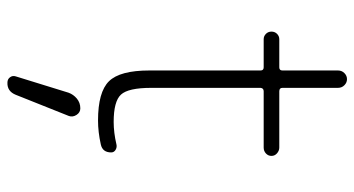

<svg xmlns="http://www.w3.org/2000/svg" viewBox="-248 -483 995 540"><g transform="rotate(90 250.0 -212.5)"><path d="M240.2 92.8Q245.1 79.1 256.8 69.3Q268.6 59.6 284.2 59.6Q295.9 59.6 302.7 70.3Q309.6 81.1 305.7 91.8L246.1 241.2Q236.3 265.6 211.9 264.6Q202.1 264.6 196.8 257.3Q191.4 250 194.3 241.2ZM89.8 -456.1Q81.1 -456.1 74.7 -462.4Q68.4 -468.8 68.4 -478Q68.4 -487.3 74.7 -493.7Q81.1 -500 89.8 -500H168.9Q177.7 -500 177.7 -508.8V-665Q177.7 -675.8 185.1 -683.1Q192.4 -690.4 202.1 -690.4Q211.9 -690.4 219.2 -683.1Q226.6 -675.8 226.6 -665V-508.8Q226.6 -500 236.3 -500H394.5Q403.3 -500 410.6 -493.7Q418 -487.3 418 -478Q418 -468.8 411.1 -462.4Q404.3 -456.1 394.5 -456.1H236.3Q227.5 -456.1 226.6 -447.3V-139.6Q226.6 -75.2 245.6 -54.7Q264.6 -34.2 322.3 -34.2Q352.5 -34.2 385.7 -42Q393.6 -43.9 400.9 -39.6Q408.2 -35.2 408.2 -27.3Q408.2 -2.9 385.7 2Q350.6 9.8 318.4 9.8Q238.3 9.8 208 -21Q177.7 -51.8 177.7 -134.8V-447.3Q177.7 -456.1 168.9 -456.1Z"/></g></svg>

Font: Rounded-X Mgen+ 1m light
Style: Regular
Weight: 200
Designer: [Source Han Sans]
Ryoko NISHIZUKA  (kana & ideographs); Paul D. Hunt (Latin, Greek & Cyrillic); Wenlong ZHANG  (bopomofo
Version: Version 1.059.20150602